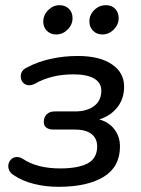

<svg xmlns="http://www.w3.org/2000/svg" viewBox="-20 -712 544 741"><path d="M33 -36Q12 -49 12 -71Q12 -85 21.5 -95.5Q31 -106 45 -106Q57 -106 68 -99Q123 -62 212 -62Q282 -62 318.5 -81.5Q355 -101 355 -147Q355 -178 333 -195Q311 -212 269 -212H186Q169 -212 159 -219.5Q149 -227 149 -241Q149 -260 160.5 -271Q172 -282 191 -282H270Q316 -282 343.5 -303Q371 -324 371 -362Q371 -392 344 -408.5Q317 -425 263 -425Q178 -425 115 -389Q103 -383 93 -383Q78 -383 69 -393Q60 -403 60 -417Q60 -441 85 -452Q126 -474 176.5 -485Q227 -496 280 -496Q364 -496 411.5 -464Q459 -432 459 -378Q459 -331 433 -298Q407 -265 363 -251Q400 -241 421.5 -213Q443 -185 443 -147Q443 -68 380 -29.5Q317 9 206 9Q155 9 110 -2.5Q65 -14 33 -36ZM147 -628Q147 -654 166 -673Q185 -692 210 -692Q232 -692 246 -678Q260 -664 260 -642Q260 -617 241 -598Q222 -579 197 -579Q175 -579 161 -593Q147 -607 147 -628ZM325 -629Q325 -655 344 -673.5Q363 -692 389 -692Q411 -692 424.5 -678Q438 -664 438 -642Q438 -617 419 -598Q400 -579 375 -579Q353 -579 339 -593.5Q325 -608 325 -629Z"/></svg>

Font: SN Pro
Style: Italic
Weight: 400
Italic angle: -9°
Designer: Tobias Whetton
Foundry: Supernotes
Version: Version 1.003